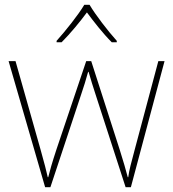

<svg xmlns="http://www.w3.org/2000/svg" viewBox="-20 -783 725 804"><path d="M355 -763H333C309 -722 254 -653 217 -612V-606H238C275 -643 316 -693 344 -731C372 -693 411 -643 448 -606H469V-612C432 -653 379 -722 355 -763ZM380 -388 506 1H528L669 -527H643L544 -156C529 -99 521 -72 517 -41H515C507 -72 497 -106 481 -157L362 -527H341L216 -156C196 -95 190 -72 182 -41H180C173 -72 167 -95 150 -156L45 -527H16L169 1H191L320 -388C331 -420 339 -446 349 -482H351C361 -446 369 -423 380 -388Z"/></svg>

Font: Noto Sans Gurmukhi Thin
Style: Regular
Weight: 100
Designer: Jelle Bosma - Monotype Design Team
Foundry: Monotype Imaging Inc.
Version: Version 2.004